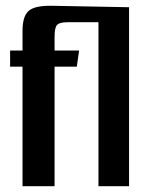

<svg xmlns="http://www.w3.org/2000/svg" viewBox="-20 -645 507 665"><path d="M58 -414H15V-470H58V-538Q58 -589 79.5 -607.5Q101 -626 159 -625L426 -620L369 -568H214Q186 -568 177.5 -558.5Q169 -549 169 -518V-470H254L246 -414H169V0H58ZM321 -620H427V0H321Z"/></svg>

Font: Smooch Sans
Style: Bold
Weight: 700
Designer: Robert E. Leuschke
Foundry: Robert E. Leuschke
Version: Version 1.010